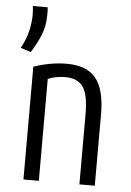

<svg xmlns="http://www.w3.org/2000/svg" viewBox="-55 -817 585 858"><g transform="rotate(5 238.0 -388.0)"><path d="M83 0V-506Q118 -518 155.5 -525Q193 -532 232 -532Q322 -532 362.5 -481Q403 -430 403 -322V0H334V-316Q334 -401 310 -436.5Q286 -472 229 -472Q211 -472 190.5 -468.5Q170 -465 152 -457V0ZM66 -570 20 -585Q43 -628 51.5 -665.5Q60 -703 60 -738Q60 -749 59 -759Q58 -769 57 -776H124Q125 -769 125 -759.5Q125 -750 125 -741Q125 -693 109 -653Q93 -613 66 -570Z"/></g></svg>

Font: Ubuntu Sans Condensed
Style: Regular
Weight: 400
Width: 3
Designer: Dalton Maag Ltd
Foundry: Dalton Maag Ltd
Version: Version 1.006; ttfautohint (v1.8.4.7-5d5b)